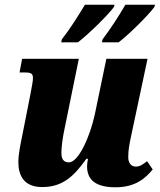

<svg xmlns="http://www.w3.org/2000/svg" viewBox="-20 -786 682 816"><path d="M416 -619 413 -606H484C531 -642 609 -720 636 -756L639 -766H513C485 -718 449 -662 416 -619ZM243 -619 240 -606H311C358 -642 438 -721 464 -756L467 -766H341C312 -718 277 -662 243 -619ZM471 10C555 10 598 -28 629 -66L605 -101C586 -86 574 -78 557 -78C538 -78 525 -93 525 -118C525 -148 530 -173 536 -202L607 -536H432L383 -300C362 -203 313 -96 273 -96C250 -96 241 -110 241 -136C241 -161 246 -200 254 -237L315 -536H74L63 -478H86C114 -478 120 -472 120 -454C120 -440 116 -423 110 -389L75 -212C68 -177 58 -132 58 -97C58 -40 82 9 159 9C245 9 293 -35 347 -111H354C352 -102 350 -89 350 -80C350 -31 375 10 471 10Z"/></svg>

Font: Noto Serif Condensed Black
Style: Italic
Weight: 900
Width: 3
Italic angle: -12°
Designer: Monotype Design Team
Foundry: Monotype Imaging Inc.
Version: Version 2.013